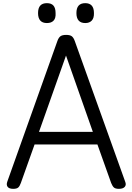

<svg xmlns="http://www.w3.org/2000/svg" viewBox="-20 -1182 839 1216"><path d="M64 14Q38 14 28.5 1.5Q19 -11 26 -31L343 -921Q351 -944 363 -952.5Q375 -961 399 -961Q423 -961 434.5 -952.5Q446 -944 454 -921L773 -31Q781 -11 770 1.5Q759 14 733 14Q711 14 701.5 5.5Q692 -3 684 -23L597 -267H199L112 -23Q105 -3 95.5 5.5Q86 14 64 14ZM227 -347H568L398 -830ZM277 -1036Q249 -1036 235 -1052Q221 -1068 221 -1099Q221 -1131 235 -1146.5Q249 -1162 277 -1162Q305 -1162 318.5 -1146.5Q332 -1131 332 -1099Q334 -1067 319.5 -1051.5Q305 -1036 277 -1036ZM520 -1036Q492 -1036 478 -1052Q464 -1068 464 -1099Q464 -1131 478 -1146.5Q492 -1162 520 -1162Q547 -1162 561 -1146.5Q575 -1131 575 -1099Q576 -1068 561.5 -1052Q547 -1036 520 -1036Z"/></svg>

Font: Playwrite HU
Style: Regular
Weight: 400
Designer: Veronika Burian, José Scaglione
Foundry: TypeTogether
Version: Version 1.002